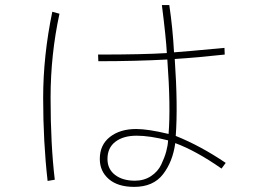

<svg xmlns="http://www.w3.org/2000/svg" viewBox="-20 -730 1040 758"><path d="M150.4 -343.8Q150.4 -509.8 186.5 -683.6L214.8 -675.8Q179.7 -513.7 179.7 -343.8Q179.7 -159.2 196.3 -20.5L168 -15.6Q150.4 -168.9 150.4 -343.8ZM374 -102.5Q374 -158.2 414.1 -189.5Q454.1 -220.7 517.6 -220.7Q564.5 -220.7 645.5 -201.2Q654.3 -308.6 640.6 -495.1Q515.6 -488.3 368.2 -488.3L367.2 -514.6Q545.9 -514.6 638.7 -520.5Q635.7 -579.1 619.1 -710H648.4Q662.1 -617.2 667 -523.4Q710.9 -526.4 866.2 -541L867.2 -514.6Q760.7 -502.9 669.9 -497.1Q682.6 -311.5 673.8 -193.4Q771.5 -154.3 871.1 -86.9L854.5 -64.5Q753.9 -134.8 671.9 -165Q662.1 -91.8 623.5 -42Q585 7.8 509.8 7.8Q445.3 7.8 409.7 -22.9Q374 -53.7 374 -102.5ZM404.3 -102.5Q404.3 -62.5 434.1 -39.6Q463.9 -16.6 512.7 -16.6Q548.8 -16.6 576.2 -34.7Q603.5 -52.7 616.7 -80.6Q629.9 -108.4 636.2 -131.8Q642.6 -155.3 643.6 -175.8Q571.3 -194.3 519.5 -194.3Q466.8 -194.3 435.5 -170.4Q404.3 -146.5 404.3 -102.5Z"/></svg>

Font: Gothic A1 Thin
Style: Regular
Weight: 250
Designer: HanYang I&C Co.,Ltd.
Foundry: HanYang I&C Co.,Ltd.
Version: Version 2.50